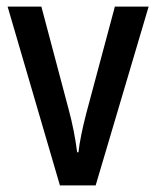

<svg xmlns="http://www.w3.org/2000/svg" viewBox="-20 -560 472 580"><path d="M161 0H269L429 -540H327L241 -219C229 -173 220 -129 217 -100H213C208 -141 199 -187 187 -231L105 -540H3Z"/></svg>

Font: Noto Sans Sinhala UI Condensed Medium
Style: Regular
Weight: 500
Width: 3
Designer: Jelle Bosma - Monotype Design Team
Foundry: Monotype Imaging Inc.
Version: Version 2.006